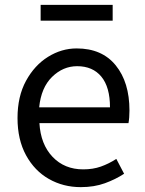

<svg xmlns="http://www.w3.org/2000/svg" viewBox="-20 -756 594 789"><path d="M312 13Q240 13 181 -20.5Q122 -54 87 -118Q52 -182 52 -271Q52 -360 87 -424Q122 -488 177.5 -522.5Q233 -557 295 -557Q399 -557 455.5 -487.5Q512 -418 512 -302Q512 -287 511 -274Q510 -261 508 -250H142Q147 -163 196 -111.5Q245 -60 322 -60Q362 -60 394.5 -71.5Q427 -83 458 -103L490 -42Q455 -19 411 -3Q367 13 312 13ZM141 -315H432Q432 -398 396.5 -441Q361 -484 297 -484Q239 -484 194 -440Q149 -396 141 -315ZM147 -671V-736H443V-671Z"/></svg>

Font: Chocolate Classical Sans
Style: Regular
Weight: 400
Designer: 田海東、宇文滿月
Foundry: Moonlit Owen
Version: Version 1.001